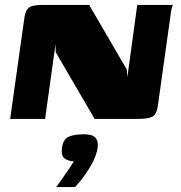

<svg xmlns="http://www.w3.org/2000/svg" viewBox="-20 -480 730 775"><path d="M21 0 77 -398Q80 -423 86.5 -436.5Q93 -450 108 -455Q123 -460 152 -460H340L492 -199L494 -168L534 -460H678Q676 -458 673 -446Q670 -434 668.5 -419.5Q667 -405 665 -394L617 -52Q612 -17 594 -8.5Q576 0 533 0H362L205 -269L204 -301L162 0ZM207 275Q223 253 234 237Q245 221 255.5 206Q266 191 278 171Q275 171 270 170.5Q265 170 262 169Q247 166 237 156Q227 146 230 117Q235 81 258 71.5Q281 62 319 62Q335 62 348 65.5Q361 69 369 81Q377 93 374 117Q370 143 356 171Q342 199 323 226Q304 253 283 275Z"/></svg>

Font: Genos ExtraBold
Style: Italic
Weight: 800
Italic angle: -8°
Version: Version 1.010